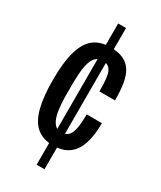

<svg xmlns="http://www.w3.org/2000/svg" viewBox="-199 -807 781 929"><g transform="rotate(30 191.5 -342.5)"><path d="M173 52V-737H217V52ZM195 -68Q138 -68 103 -97.5Q68 -127 52 -188Q36 -249 36 -343Q36 -443 54 -504Q72 -565 107.5 -592Q143 -619 199 -619Q241 -619 269.5 -606.5Q298 -594 315 -568.5Q332 -543 339 -502.5Q346 -462 346 -407H259Q259 -456 254.5 -486.5Q250 -517 236.5 -530.5Q223 -544 198 -544Q177 -544 160.5 -529Q144 -514 136 -476Q128 -438 128 -369V-315Q128 -264 134 -225Q140 -186 155 -164.5Q170 -143 196 -143Q221 -143 235 -156.5Q249 -170 255 -200Q261 -230 261 -280H346Q346 -235 339 -197Q332 -159 315.5 -130Q299 -101 269.5 -84.5Q240 -68 195 -68Z"/></g></svg>

Font: Archivo ExtraCondensed Medium
Style: Regular
Weight: 500
Width: 2
Designer: Hector Gatti
Foundry: Omnibus-Type
Version: Version 2.001